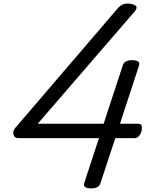

<svg xmlns="http://www.w3.org/2000/svg" viewBox="-20 -1035 810 1069"><path d="M488 14Q466 14 455 7Q444 0 449 -16L531 -266H82Q60 -266 55 -286Q50 -306 66 -324L635 -988Q648 -1003 662 -1009.5Q676 -1016 700 -1015Q715 -1013 726.5 -1008.5Q738 -1004 740 -994.5Q742 -985 728 -969L190 -346H557L664 -672Q673 -700 715 -700Q738 -700 748.5 -693Q759 -686 754 -670L648 -346H751Q761 -346 765.5 -340.5Q770 -335 770 -326Q770 -298 757.5 -282Q745 -266 730 -266H622L539 -14Q530 14 488 14Z"/></svg>

Font: Playwrite RO
Style: Regular
Weight: 400
Designer: Veronika Burian, José Scaglione
Foundry: TypeTogether
Version: Version 1.002